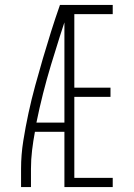

<svg xmlns="http://www.w3.org/2000/svg" viewBox="-20 -755 540 775"><path d="M65 0V-74Q65 -130 74 -186.5Q83 -243 95 -298.5Q107 -354 122 -409Q137 -464 153 -518.5Q169 -573 186 -627Q203 -681 222 -735H240V-729L259 -723Q221 -609 186 -493.5Q151 -378 127 -260H240V-223H121Q114 -186 109.5 -148.5Q105 -111 105 -74V0ZM240 0V-735H435V-698H280V-401H426V-364H280V-37H435V0Z"/></svg>

Font: Iosevka Curly Extralight
Style: Regular
Weight: 200
Monospace: yes
Designer: Belleve Invis
Foundry: Belleve Invis
Version: Version 22.1.2; ttfautohint (v1.8.4)